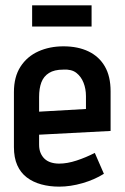

<svg xmlns="http://www.w3.org/2000/svg" viewBox="-20 -684 465 717"><path d="M322 -664H100V-585H322ZM126 -144V-181L393 -195V-343Q393 -399 371.5 -436Q350 -473 310.5 -492Q271 -511 217 -511Q165 -511 123 -492Q81 -473 56.5 -435Q32 -397 32 -340V-135Q32 -95 44.5 -67Q57 -39 80 -21.5Q103 -4 134 4.5Q165 13 201 13Q243 13 288 0Q333 -13 368 -35L334 -113Q301 -96 266 -84.5Q231 -73 201 -73Q184 -73 170 -77.5Q156 -82 146.5 -91Q137 -100 131.5 -113Q126 -126 126 -144ZM301 -325V-277L126 -267V-322Q126 -354 134.5 -376.5Q143 -399 163 -411.5Q183 -424 216 -424Q247 -426 265 -412Q283 -398 292 -375Q301 -352 301 -325Z"/></svg>

Font: Advent Pro SemiBold
Style: Regular
Weight: 600
Designer: VivaRado, Andreas Kalpakidis
Foundry: VivaRado, Andreas Kalpakidis
Version: Version 3.000